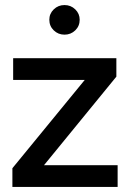

<svg xmlns="http://www.w3.org/2000/svg" viewBox="-20 -739 518 759"><path d="M29 0V-74L315 -423H32V-509H440V-436L154 -86H445V0ZM235 -602Q210 -602 192.5 -619Q175 -636 175 -661Q175 -685 192.5 -702Q210 -719 235 -719Q260 -719 277.5 -702Q295 -685 295 -661Q295 -636 277.5 -619Q260 -602 235 -602Z"/></svg>

Font: Red Hat Display SemiBold
Style: Regular
Weight: 600
Designer: Pentagram, MCKL
Foundry: Pentagram, MCKL
Version: Version 1.023